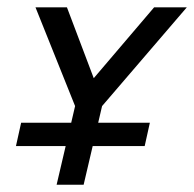

<svg xmlns="http://www.w3.org/2000/svg" viewBox="-20 -508 534 528"><path d="M260.7 -216.3 250 -170.4H392.1L377.9 -106.4H234.9L210 0H135.7L160.6 -106.4H23.9L38.1 -170.4H175.8L186.5 -216.3L77.6 -487.8H164.1L237.8 -293L403.8 -487.8H493.7Z"/></svg>

Font: Acari Sans
Style: Italic
Weight: 400
Italic angle: -13°
Designer: Alfredo Marco Pradil and Stefan Peev
Foundry: Hanken Design Co.
Version: Version 1.045;January 11, 2019;FontCreator 11.5.0.2425 64-bi